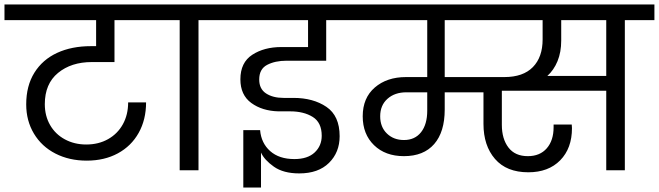

<svg xmlns="http://www.w3.org/2000/svg" viewBox="-47 -760 2941 857"><path d="M363 -483Q271 -483 212 -434.5Q153 -386 153 -295Q153 -243 176.5 -202Q200 -161 242.5 -138Q285 -115 338 -115Q393 -115 435.5 -139Q478 -163 501.5 -205.5Q525 -248 525 -303H605Q605 -226 572 -167Q539 -108 479 -75.5Q419 -43 340 -43Q262 -43 200.5 -74.5Q139 -106 104.5 -163.5Q70 -221 70 -294Q70 -377 106.5 -435.5Q143 -494 208 -524Q273 -554 359 -554H382V-670H-27V-740H677V-670H464V-483Z M755 0V-670H623V-740H970V-670H839V0Z M1232 -489Q1181 -489 1145.5 -470.5Q1110 -452 1110 -405Q1110 -363 1140.5 -343Q1171 -323 1219 -323H1263Q1351 -323 1410 -283Q1469 -243 1469 -152Q1469 -80 1421.5 -33Q1374 14 1289 14Q1218 14 1175.5 -16Q1133 -46 1118 -79V77H1039V-179H1114Q1119 -121 1159 -85.5Q1199 -50 1267 -50Q1326 -50 1357.5 -79.5Q1389 -109 1389 -154Q1389 -213 1349 -238Q1309 -263 1248 -263H1195Q1123 -265 1074.5 -300.5Q1026 -336 1026 -406Q1026 -481 1079 -515.5Q1132 -550 1209 -550H1328V-670H908V-740H1561V-670H1409V-489Z M2874 -670H2742V0H2659V-355H2193V-203Q2193 -140 2222.5 -101.5Q2252 -63 2309 -63Q2363 -63 2393.5 -98Q2424 -133 2424 -192V-204H2505Q2506 -197 2506 -188Q2506 -98 2453.5 -44.5Q2401 9 2311 9Q2214 9 2162.5 -50.5Q2111 -110 2111 -207V-348H1938V-271Q1938 -171 1891 -117Q1844 -63 1756 -63Q1673 -63 1622.5 -112Q1572 -161 1572 -241Q1572 -323 1626 -369.5Q1680 -416 1765 -416H1860V-670H1497V-740H2874ZM2204 -416Q2288 -416 2331.5 -460.5Q2375 -505 2375 -584V-670H1938V-416ZM2659 -670H2458V-579Q2458 -527 2441.5 -487Q2425 -447 2396 -421H2659ZM1860 -348H1767Q1715 -348 1682.5 -319Q1650 -290 1650 -241Q1650 -193 1680 -164Q1710 -135 1756 -135Q1805 -135 1832.5 -170Q1860 -205 1860 -266Z"/></svg>

Font: DVN-Poppins
Style: Regular
Weight: 400
Designer: Ninad Kale (Devanagari), Jonny Pinhorn (Latin)
Foundry: Indian Type Foundry
Version: 4.004